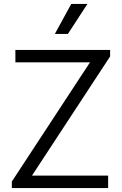

<svg xmlns="http://www.w3.org/2000/svg" viewBox="-20 -953 618 973"><path d="M40 -33 436 -637H58V-700H538V-667L142 -63H528V0H40ZM341 -933H423L324 -781H258Z"/></svg>

Font: Stavian Regular
Style: Regular
Weight: 400
Version: Version 1.000; ttfautohint (v1.6)